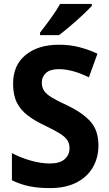

<svg xmlns="http://www.w3.org/2000/svg" viewBox="-20 -953 559 983"><path d="M484 -208Q484 -146 455.5 -96.5Q427 -47 371.5 -18.5Q316 10 236 10Q176 10 130 0.5Q84 -9 41 -30V-169Q87 -145 138.5 -130.5Q190 -116 235 -116Q286 -116 311 -138Q336 -160 336 -194Q336 -218 324.5 -235.5Q313 -253 285.5 -270Q258 -287 210 -310Q159 -334 122.5 -361.5Q86 -389 66.5 -427.5Q47 -466 47 -525Q47 -619 111 -671.5Q175 -724 282 -724Q339 -724 388 -711Q437 -698 479 -678L435 -557Q395 -577 356 -588Q317 -599 281 -599Q237 -599 215.5 -579.5Q194 -560 194 -530Q194 -506 205.5 -488.5Q217 -471 245 -454Q273 -437 323 -414Q401 -377 442.5 -331.5Q484 -286 484 -208ZM450 -923Q433 -904 403 -876Q373 -848 340 -820Q307 -792 282 -773H185V-786Q210 -818 239.5 -858.5Q269 -899 288 -933H450Z"/></svg>

Font: Noto Sans Hebrew SemiCondensed
Style: Bold
Weight: 700
Width: 4
Designer: Monotype Design Team
Foundry: Monotype Imaging Inc.
Version: Version 2.004; ttfautohint (v1.8.4.7-5d5b)